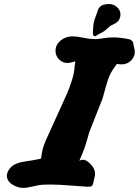

<svg xmlns="http://www.w3.org/2000/svg" viewBox="-20 -921 683 944"><path d="M470.7 -755.9 447.3 -742.2Q436.5 -744.1 436.5 -759.8Q436.5 -762.7 437 -767.6Q437.5 -772.5 437.5 -775.4Q438.5 -810.5 449.2 -836.9Q452.1 -842.8 456.1 -855.5Q460 -868.2 462.4 -874.5Q464.8 -880.9 471.7 -887.7Q478.5 -894.5 488.3 -897.5Q496.1 -899.4 502.9 -900.4Q509.8 -901.4 515.6 -901.4Q542 -901.4 560.5 -880.9Q572.3 -867.2 572.3 -849.6Q572.3 -840.8 569.3 -833Q565.4 -820.3 556.6 -813Q547.9 -805.7 536.6 -800.8Q525.4 -795.9 520.5 -792Q512.7 -786.1 505.9 -779.3Q499 -772.5 492.7 -768.1Q486.3 -763.7 470.7 -755.9ZM94.7 2.9Q66.4 2.9 40 -14.2Q13.7 -31.2 13.7 -57.6Q13.7 -65.4 18.6 -77.1Q30.3 -100.6 50.3 -111.3Q70.3 -122.1 102.5 -127Q134.8 -131.8 139.6 -132.8L180.7 -140.6Q182.6 -144.5 187 -173.8Q191.4 -203.1 215.8 -253.9L247.1 -323.2Q254.9 -340.8 275.4 -385.3Q295.9 -429.7 308.6 -458.5Q321.3 -487.3 333.5 -525.9Q345.7 -564.5 346.7 -592.8L348.6 -605.5Q350.6 -618.2 349.6 -619.1Q348.6 -619.1 335 -615.2Q321.3 -611.3 310.5 -611.3Q288.1 -611.3 270.5 -628.9Q252.9 -646.5 252.9 -671.9Q252.9 -697.3 271.5 -715.8Q297.9 -742.2 338.9 -742.2Q356.4 -742.2 387.7 -735.8Q418.9 -729.5 431.6 -729.5H440.4Q444.3 -728.5 451.2 -728.5Q459 -728.5 486.8 -732.9Q514.6 -737.3 538.1 -737.3Q571.3 -737.3 617.2 -727.5Q635.7 -720.7 635.7 -704.1Q635.7 -702.1 639.2 -689Q642.6 -675.8 642.6 -666Q642.6 -642.6 626 -625Q606.4 -604.5 578.1 -604.5Q572.3 -604.5 566.9 -605Q561.5 -605.5 558.6 -606.4L555.7 -607.4Q529.3 -574.2 518.1 -547.9Q506.8 -521.5 484.4 -437.5Q484.4 -435.5 483.4 -434.6L418 -268.6Q400.4 -202.1 385.7 -167.5Q371.1 -132.8 370.1 -130.9Q379.9 -135.7 387.7 -135.7Q405.3 -135.7 426.3 -113.3Q447.3 -90.8 447.3 -67.4Q447.3 -56.6 443.4 -42.5Q439.5 -28.3 439.5 -25.4Q436.5 -11.7 432.1 -7.3Q427.7 -2.9 414.1 -2.9H409.2Q399.4 -2.9 335 -8.3Q270.5 -13.7 227.5 -13.7Q200.2 -13.7 187.5 -12.7Q172.9 -11.7 142.1 -4.4Q111.3 2.9 94.7 2.9Z"/></svg>

Font: Essays1743
Style: BoldItalic
Weight: 700
Italic angle: -10°
Designer: Based on the typeface in a 1743 English translation of the essays of Montaigne.  PostScript/TrueType font designed by Jo
Version: Version 002.100